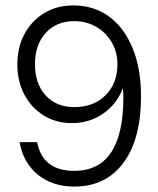

<svg xmlns="http://www.w3.org/2000/svg" viewBox="-20 -680 584 708"><path d="M500 -325Q500 -167 435 -79.5Q370 8 254 8Q174 8 120 -35.5Q66 -79 52 -156H117Q137 -50 254 -50Q435 -50 435 -322Q435 -330 434.5 -338Q434 -346 433 -354Q410 -295 359.5 -260.5Q309 -226 245 -226Q187 -226 141.5 -254Q96 -282 70 -331Q44 -380 44 -442Q44 -506 70.5 -555Q97 -604 143.5 -632Q190 -660 250 -660Q326 -660 382 -619Q438 -578 469 -502.5Q500 -427 500 -325ZM413 -443Q413 -488 392 -524Q371 -560 335 -581Q299 -602 254 -602Q188 -602 148.5 -558.5Q109 -515 109 -443Q109 -371 148.5 -328Q188 -285 254 -285Q325 -285 369 -328.5Q413 -372 413 -443Z"/></svg>

Font: Overused Grotesk Book
Style: Regular
Weight: 350
Version: Version 0.003